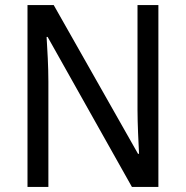

<svg xmlns="http://www.w3.org/2000/svg" viewBox="-20 -734 730 754"><path d="M602 0V-714H520V-302C520 -247 524 -172 526 -130H522L191 -714H88V0H170V-413C170 -475 166 -539 163 -589H167L498 0Z"/></svg>

Font: Noto Sans Gurmukhi UI SemiCondensed
Style: Regular
Weight: 400
Width: 4
Designer: Jelle Bosma - Monotype Design Team
Foundry: Monotype Imaging Inc.
Version: Version 2.004